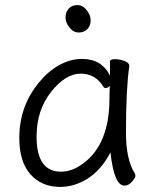

<svg xmlns="http://www.w3.org/2000/svg" viewBox="-20 -718 615 756"><path d="M470 13Q429 13 415 -118Q378 -48 325.5 -15Q273 18 217 18Q144 18 100 -31.5Q56 -81 56 -175Q56 -300 134 -394Q169 -437 213 -461.5Q257 -486 303 -486Q381 -486 413 -420V-475Q413 -485 432 -485Q451 -485 470 -478Q489 -471 489 -459V-457Q476 -368 476 -195Q476 -90 511 -35Q513 -31 513 -24.5Q513 -18 499.5 -2.5Q486 13 470 13ZM124 -180Q124 -42 220 -42Q264 -42 307 -74Q411 -150 411 -330Q411 -355 412 -380Q403 -371 397 -371Q391 -371 388 -375Q357 -428 297.5 -428Q238 -428 181 -356Q124 -284 124 -180ZM284.5 -698Q306 -698 321.5 -678Q337 -658 337 -637.5Q337 -617 324 -603.5Q311 -590 290 -590Q269 -590 253.5 -609.5Q238 -629 238 -649.5Q238 -670 250.5 -684Q263 -698 284.5 -698Z"/></svg>

Font: QiushuiShotai Bright
Style: Regular
Weight: 400
Designer: Christian Thalmann (Catharsis Fonts)
Version: Version 1.250;